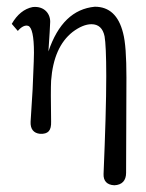

<svg xmlns="http://www.w3.org/2000/svg" viewBox="-20 -393 433 571"><path d="M356 -162C356 -225 353 -269 346 -295C333 -347 305 -373 262 -373C198 -367 152 -323 124 -240C127 -287 129 -314 129 -323C132 -351 112 -376 77 -372C52 -367 31 -350 15 -322L33 -301C44 -314 55 -319 64 -316C75 -312 81 -285 81 -236C81 -221 80 -201 79 -176C78 -147 77 -130 77 -127L71 -31C70 -9 80 3 99 5C123 6 133 -4 132 -32C131 -93 131 -134 132 -153C137 -220 158 -268 196 -298C216 -313 235 -321 252 -321C273 -321 286 -309 291 -285C294 -268 296 -229 296 -167C296 -93 293 4 288 124C287 145 298 157 320 158C343 157 355 144 355 121Z"/></svg>

Font: GFS Philostratos
Style: Regular
Weight: 400
Designer: George D. Matthiopoulos
Foundry: George D. Matthiopoulos
Version: Version 1.000